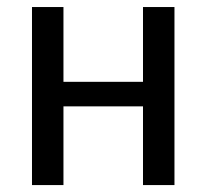

<svg xmlns="http://www.w3.org/2000/svg" viewBox="-20 -534 596 554"><path d="M72.3 -513.7H163.1V-297.9H392.6V-513.7H483.4V0H392.6V-227.1H163.1V0H72.3Z"/></svg>

Font: RobotoFlex
Style: Regular
Weight: 400
Designer: Berlow after Robertson
Foundry: Google
Version: Version 2.136